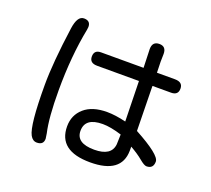

<svg xmlns="http://www.w3.org/2000/svg" viewBox="-135 -935 1269 1157"><g transform="rotate(20 500.0 -356.5)"><path d="M659.2 -510.7H390.6Q341.8 -510.7 341.8 -552.7Q341.8 -594.7 385.7 -594.7H658.2L654.3 -713.9Q654.3 -762.7 699.2 -762.7Q743.2 -762.7 743.2 -714.8L742.2 -665L744.1 -594.7H859.4Q910.2 -594.7 910.2 -552.7Q910.2 -510.7 865.2 -510.7H746.1V-493.2L751 -223.6Q920.9 -131.8 920.9 -88.9Q920.9 -43 877 -43Q862.3 -43 831.5 -68.8Q800.8 -94.7 751 -123V-96.7Q749 50.8 549.8 50.8Q345.7 50.8 345.7 -106.4Q345.7 -178.7 397.5 -224.1Q449.2 -269.5 543.9 -269.5Q596.7 -269.5 665 -252.9L659.2 -510.7ZM666 -169.9Q593.8 -192.4 543.9 -192.4Q430.7 -192.4 430.7 -108.4Q430.7 -29.3 546.9 -29.3Q656.2 -29.3 664.1 -106.4L666 -169.9ZM219.7 -752Q261.7 -752 261.7 -712.9L259.8 -695.3Q223.6 -512.7 223.6 -293Q223.6 -117.2 245.1 -24.4L250 8.8Q250 48.8 207 48.8Q180.7 48.8 165 20.5Q149.4 -7.8 141.6 -86.4Q133.8 -165 133.8 -294.9Q133.8 -437.5 166 -668.9Q177.7 -752 219.7 -752Z"/></g></svg>

Font: jf-openhuninn-1.0
Style: Regular
Weight: 400
Designer: [Kosugi Maru]
      Designed by Motoya company      

      [Varela Round]
      Joe Prince(Latin component); Avraham Co
Foundry: justfont CO.,LTD.
Version: 1.0